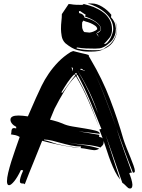

<svg xmlns="http://www.w3.org/2000/svg" viewBox="-20 -1010 814 1102"><path d="M556 -163 550 -166Q508 -177 461 -180Q414 -183 365 -193Q413 -183 459 -177.5Q505 -172 550 -157Q536 -148 520 -148Q501 -150 482.5 -154Q464 -158 443 -160Q443 -166 446 -169Q417 -169 388.5 -175Q360 -181 333 -188.5Q306 -196 280.5 -202.5Q255 -209 233 -209Q233 -206 232 -206Q258 -201 281 -192Q304 -183 333 -178Q361 -171 387.5 -168Q414 -165 440 -160Q398 -164 354.5 -172Q311 -180 269 -190L222 -202Q197 -138 171.5 -76.5Q146 -15 122 48Q120 44 115.5 43.5Q111 43 106.5 43Q102 43 98 40.5Q94 38 94 30Q94 22 98 7.5Q102 -7 113 -31Q111 -33 106.5 -33.5Q102 -34 100 -34Q80 8 61.5 30.5Q43 53 32 53Q20 53 20 30Q20 11 27 -18.5Q34 -48 44.5 -82Q55 -116 68 -152.5Q81 -189 93 -224Q82 -231 69.5 -234Q57 -237 42 -239Q45 -243 45 -249Q45 -255 46 -261Q47 -267 50 -271Q53 -275 61 -275Q63 -275 73 -273V-282Q57 -290 48.5 -301Q40 -312 40 -323Q40 -347 86 -347Q99 -347 112.5 -345.5Q126 -344 140 -342L186 -447Q201 -481 218.5 -517Q236 -553 260 -588Q284 -623 314.5 -654.5Q345 -686 385 -711L400 -717Q428 -710 445.5 -705.5Q463 -701 474 -699Q484 -695 490 -694H489L490 -691Q490 -690 489 -689L501 -668Q566 -559 611 -442Q656 -325 688 -212Q696 -187 707.5 -158.5Q719 -130 729.5 -104.5Q740 -79 747 -58.5Q754 -38 754 -29Q754 -22 751 -20.5Q748 -19 743 -19Q717 -84 694 -147Q671 -209 649 -272Q669 -209 691 -147Q714 -84 737 -19H730Q724 -19 722 -13Q724 -11 727 -2.5Q730 6 733 15.5Q736 25 738 35Q740 45 740 50Q740 72 727 72Q720 72 716 69Q712 66 707 61L697 51Q691 45 682 39L586 -237Q607 -172 627.5 -107Q648 -42 670 21Q654 2 640.5 -25Q627 -52 615.5 -82Q604 -112 594 -143.5Q584 -175 574 -203Q574 -201 574.5 -199.5Q575 -198 575 -196Q575 -180 565 -172ZM550 -267Q552 -267 556 -268.5Q560 -270 562 -270Q529 -353 496.5 -431Q464 -509 425 -581L419 -575L434 -548Q469 -484 497 -416Q525 -348 550 -276Q521 -354 487.5 -431.5Q454 -509 416 -572L412 -570Q378 -535 348.5 -486Q319 -437 293 -386L267 -323L284 -319Q299 -315 313.5 -310.5Q328 -306 339 -301Q361 -290 397 -284Q433 -278 467.5 -272.5Q502 -267 527.5 -260.5Q553 -254 553 -242L431 -256Q442 -254 458 -251.5Q474 -249 490.5 -246Q507 -243 523 -240.5Q539 -238 550 -236Q550 -233 549.5 -230.5Q549 -228 549 -226Q549 -224 551.5 -223.5Q554 -223 557.5 -222.5Q561 -222 564 -220Q567 -219 570 -214ZM333 -481Q335 -481 334.5 -478.5Q334 -476 335 -476Q337 -476 347 -490Q357 -504 370 -522Q383 -540 395 -556Q407 -572 412 -577L407 -584Q386 -564 368 -537Q350 -510 333 -481ZM434 -589Q466 -535 493 -476Q519 -418 542 -360Q523 -418 496 -476Q468 -535 435 -589ZM587 -439Q618 -359 648 -276Q620 -357 589 -436Q560 -514 522 -593Q558 -517 587 -439ZM440 -611Q453 -608 458 -605Q463 -602 465 -602L466 -605Q467 -605 462 -606Q457 -607 454 -608L456 -612L444 -616ZM391 -621 399 -600 398 -621Q396 -621 393.5 -622Q391 -623 389 -623ZM417 -592 410 -587 416 -579 422 -585ZM431 -594H432L427 -601V-600ZM651 -842Q651 -858 646 -872Q644 -879 642 -886Q644 -880 647 -873Q652 -859 652 -843Q652 -811 635 -779.5Q618 -748 585 -733Q562 -720 544 -717Q526 -714 508 -714H483Q458 -714 426 -722Q394 -730 355 -762Q338 -779 334 -803Q330 -827 330 -843Q330 -869 332.5 -889Q335 -909 335 -929L374 -987L386 -986Q402 -983 418.5 -982.5Q435 -982 453 -982L461 -987Q477 -983 490 -979Q503 -975 517 -970Q526 -966 543.5 -957.5Q561 -949 579 -934Q597 -919 610 -896Q623 -873 623 -841Q623 -811 608 -792.5Q593 -774 579 -760L578 -757Q588 -757 597.5 -767Q607 -777 614 -790.5Q621 -804 625.5 -819Q630 -834 630 -844Q630 -872 617 -895.5Q604 -919 583 -937.5Q562 -956 535.5 -969.5Q509 -983 483 -990H509Q536 -990 567 -971Q598 -952 619 -925L617 -911Q629 -899 636 -884Q643 -869 645 -847Q645 -823 639 -807Q633 -791 625 -780.5Q617 -770 608 -763.5Q599 -757 593 -751L579 -742Q564 -734 551.5 -732.5Q539 -731 526 -731Q498 -731 473.5 -732Q449 -733 420 -738L421 -736Q421 -734 419 -732Q463 -722 507 -722H541Q551 -722 563.5 -725Q576 -728 587 -739Q616 -754 633.5 -783.5Q651 -813 651 -842ZM494 -823Q507 -825 515.5 -828.5Q524 -832 529 -835Q535 -839 538 -842Q538 -854 526 -862.5Q514 -871 500 -877Q486 -883 473 -886Q461 -890 459 -892L455 -886Q451 -886 451 -870Q451 -863 451.5 -856.5Q452 -850 452 -849Q454 -841 456.5 -836Q459 -831 464 -826ZM433 -946 434 -935Q447 -933 456 -925Q465 -917 465 -909Q478 -907 494 -901Q510 -895 524.5 -886Q539 -877 548.5 -866Q558 -855 558 -843Q558 -835 549 -830.5Q540 -826 537 -821H542Q560 -833 560 -843Q560 -854 551 -865.5Q542 -877 528 -886.5Q514 -896 498 -903.5Q482 -911 468 -915Q471 -921 471 -927Q469 -927 464.5 -930Q460 -933 454.5 -936.5Q449 -940 445 -943L441 -946ZM546 -799V-800Q544 -805 540.5 -812Q537 -819 532 -819ZM639 -893 642 -886Z"/></svg>

Font: Finger Paint
Style: Regular
Weight: 400
Designer: Ralph du Carrois
Foundry: Ralph du Carrois
Version: Version 1.002